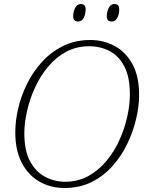

<svg xmlns="http://www.w3.org/2000/svg" viewBox="-20 -924 731 955"><path d="M301 11Q232 11 176.5 -20.5Q121 -52 88.5 -114Q56 -176 56 -266Q56 -324 71 -387Q86 -450 116 -510Q146 -570 191 -618.5Q236 -667 295.5 -696Q355 -725 430 -725Q494 -725 549 -696Q604 -667 638 -606.5Q672 -546 672 -450Q672 -395 657 -332Q642 -269 613 -208.5Q584 -148 539.5 -98Q495 -48 435.5 -18.5Q376 11 301 11ZM304 -20Q368 -20 419.5 -48.5Q471 -77 509.5 -123.5Q548 -170 574 -227.5Q600 -285 613 -344Q626 -403 626 -455Q626 -540 599 -592.5Q572 -645 526 -669.5Q480 -694 423 -694Q360 -694 308.5 -666Q257 -638 218.5 -591.5Q180 -545 154 -488Q128 -431 114.5 -371.5Q101 -312 101 -260Q101 -176 129 -123Q157 -70 203.5 -45Q250 -20 304 -20ZM535 -817Q511 -817 511 -843Q511 -864 520.5 -884Q530 -904 549 -904Q573 -904 573 -878Q573 -854 563.5 -835.5Q554 -817 535 -817ZM368 -817Q344 -817 344 -843Q344 -864 353.5 -884Q363 -904 382 -904Q406 -904 406 -878Q406 -854 396.5 -835.5Q387 -817 368 -817Z"/></svg>

Font: Noto Serif ExtraLight
Style: Italic
Weight: 200
Italic angle: -12°
Designer: Monotype Design Team
Foundry: Monotype Imaging Inc.
Version: Version 2.014; ttfautohint (v1.8.4.7-5d5b)